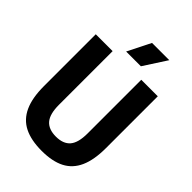

<svg xmlns="http://www.w3.org/2000/svg" viewBox="-272 -1066 1192 1192"><g transform="rotate(45 324.0 -470.0)"><path d="M52 -285.5V-740H200V-268.5Q200 -187.5 231 -151.5Q262 -115.5 326 -115.5Q390 -115.5 420.8 -151.5Q451.5 -187.5 451.5 -268.5V-740H596.5V-285.5Q596.5 -181.5 567.2 -116.5Q538 -51.5 478.5 -21Q419 9.5 326 9.5Q232.5 9.5 172 -21Q111.5 -51.5 81.8 -116.5Q52 -181.5 52 -285.5ZM261 -797.5 337 -949H488.5L390.5 -797.5Z"/></g></svg>

Font: Encode Sans Condensed
Style: Bold
Weight: 700
Width: 3
Designer: Multiple Designers
Foundry: Impallari Type
Version: Version 2.000